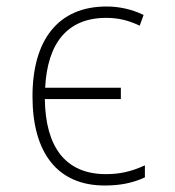

<svg xmlns="http://www.w3.org/2000/svg" viewBox="-20 -560 540 591"><path d="M302 11C348 11 387 4 426 -14V-51C382 -31 347 -24 306 -24C181 -24 120 -108 118 -255H352V-290H119C126 -427 187 -505 307 -505C345 -505 376 -497 410 -481L422 -514C387 -531 348 -540 308 -540C159 -540 80 -437 80 -263C80 -91 156 11 302 11Z"/></svg>

Font: Noto Sans Mono ExtraCondensed ExtraLight
Style: Regular
Weight: 200
Width: 2
Designer: Monotype Design Team
Foundry: Monotype Imaging Inc.
Version: Version 2.014